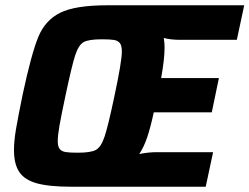

<svg xmlns="http://www.w3.org/2000/svg" viewBox="-20 -708 946 728"><path d="M33 -139Q33 -174 41 -220.5Q49 -267 66 -350Q99 -504 125 -567.5Q151 -631 208 -659.5Q265 -688 388 -688H906L878 -557H664Q627 -557 601 -564Q604 -546 604 -527Q604 -484 591 -412H810L783 -282H563Q551 -226 538.5 -188.5Q526 -151 508 -124Q543 -131 574 -131H788L760 0H251Q166 0 119.5 -13Q73 -26 53 -56Q33 -86 33 -139ZM414 -344Q442 -475 442 -513Q442 -535 434.5 -544.5Q427 -554 412.5 -556.5Q398 -559 366 -559Q317 -559 297.5 -548.5Q278 -538 265 -498Q252 -458 228 -344Q212 -269 205.5 -231.5Q199 -194 199 -173Q199 -152 206.5 -143Q214 -134 228.5 -131.5Q243 -129 275 -129Q324 -129 343.5 -139.5Q363 -150 376.5 -190Q390 -230 414 -344Z"/></svg>

Font: Saira Semi Condensed
Style: Bold Italic
Weight: 700
Width: 4
Italic angle: -12°
Designer: Hector Gatti with collaboration of the Omnibus-Type team
Foundry: Omnibus-Type
Version: Version 1.001; ttfautohint (v1.8)